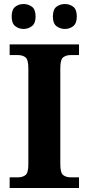

<svg xmlns="http://www.w3.org/2000/svg" viewBox="-20 -935 441 955"><path d="M28 0V-53H70Q92 -53 106.5 -64Q121 -75 121 -118V-596Q121 -639 106.5 -650Q92 -661 70 -661H28V-714H373V-661H331Q309 -661 294.5 -650Q280 -639 280 -596V-118Q280 -75 294.5 -64Q309 -53 331 -53H373V0ZM303 -791Q279 -791 261 -804.8Q243 -818.6 243 -852.7Q243 -888 261 -901.5Q279 -915 303 -915Q326 -915 344 -901.7Q362 -888.4 362 -853Q362 -818.7 344 -804.8Q326 -791 303 -791ZM97 -791Q74 -791 56 -804.8Q38 -818.6 38 -852.7Q38 -888 56 -901.5Q74 -915 97 -915Q120 -915 138.5 -901.7Q157 -888.4 157 -853Q157 -818.7 138.5 -804.8Q120 -791 97 -791Z"/></svg>

Font: Noto Serif Khojki
Style: Regular
Weight: 400
Designer: Juan Bruce
Version: Version 2.002